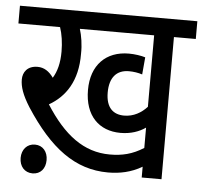

<svg xmlns="http://www.w3.org/2000/svg" viewBox="-48 -673 787 744"><g transform="rotate(5 345.0 -300.5)"><path d="M605 -553H690V-622H0V-553H162C171 -527 176 -493 176 -459C176 -414 167 -381 151 -355C134 -379 114 -392 89 -392C49 -392 32 -366 32 -338C32 -310 42 -279 71 -233C169 -82 268 -8 396 -8C441 -8 486 -17 528 -42V0H605ZM439 -233C398 -233 368 -256 368 -317C368 -375 395 -406 443 -406C461 -406 480 -403 495 -398L501 -465C486 -470 459 -474 437 -474C348 -474 291 -417 291 -320C291 -220 347 -165 431 -165C471 -165 504 -177 528 -194V-115C484 -87 444 -78 397 -78C295 -78 217 -138 145 -251C208 -287 253 -351 252 -457C253 -492 247 -528 239 -553H528V-275C506 -251 476 -233 439 -233ZM54 -35C54 -2 74 21 105 21C136 21 155 -2 155 -35C155 -67 136 -91 105 -91C74 -91 54 -67 54 -35Z"/></g></svg>

Font: Noto Sans Condensed
Style: Regular
Weight: 400
Width: 3
Designer: Monotype Design Team
Foundry: Monotype Imaging Inc.
Version: Version 2.013